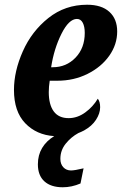

<svg xmlns="http://www.w3.org/2000/svg" viewBox="-20 -566 515 811"><path d="M190 -225Q186 -199 186 -177Q186 -124 207 -95.5Q228 -67 270 -67Q307 -67 340 -91Q373 -115 393 -149Q403 -137 403 -113Q403 -87 385.5 -60Q368 -33 335 -15H337L333 -14Q324 -9 311 -4Q280 13 257.5 41Q235 69 235 105Q235 127 247.5 140.5Q260 154 280 154Q295 154 333 145L320 209Q283 225 245 225Q195 225 167.5 200Q140 175 140 128Q140 89 158 59Q176 29 209 9Q134 4 86.5 -45.5Q39 -95 39 -186Q39 -265 76.5 -349.5Q114 -434 184.5 -490Q255 -546 348 -546Q409 -546 442 -516Q475 -486 475 -433Q475 -378 441.5 -330.5Q408 -283 350 -254Q292 -225 222 -225ZM196 -282H203Q260 -282 299 -322.5Q338 -363 338 -427Q338 -454 329.5 -470Q321 -486 305 -486Q271 -486 239.5 -423Q208 -360 196 -282Z"/></svg>

Font: Noto Serif CondExtraBold
Style: Italic
Weight: 800
Width: 3
Italic angle: -12°
Designer: Monotype Design Team
Foundry: Monotype Imaging Inc.
Version: Version 1.001